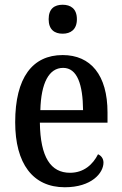

<svg xmlns="http://www.w3.org/2000/svg" viewBox="-20 -779 513 809"><path d="M244 -637C277 -637 304 -654 304 -698C304 -743 277 -759 244 -759C210 -759 185 -743 185 -698C185 -654 210 -637 244 -637ZM253 10C366 10 416 -50 416 -94C416 -112 405 -124 393 -129C372 -87 334 -51 275 -51C194 -51 150 -116 148 -262H433V-305C433 -463 362 -547 244 -547C117 -547 44 -452 44 -264C44 -90 118 10 253 10ZM330 -315H150C153 -429 186 -493 246 -493C306 -493 329 -422 330 -315Z"/></svg>

Font: Noto Serif Sinhala Condensed Medium
Style: Regular
Weight: 500
Width: 3
Designer: Jelle Bosma - Monotype Design Team
Foundry: Monotype Imaging Inc.
Version: Version 2.007